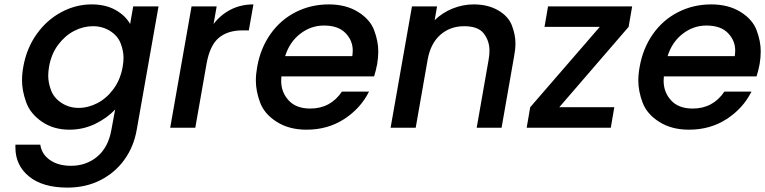

<svg xmlns="http://www.w3.org/2000/svg" viewBox="-20 -580 3475 872"><path d="M396 -560Q460 -560 505 -534.5Q550 -509 571 -471L585 -551H700L601 9Q588 85 545.5 144.5Q503 204 436.5 238Q370 272 286 272Q174 272 112 221.5Q50 171 50 90Q50 83 50 77H163Q169 120 206.5 146.5Q244 173 303 173Q372 173 422 131Q472 89 486 9L503 -83Q467 -44 412.5 -17.5Q358 9 295 9Q223 9 170 -27.5Q117 -64 98.5 -116.5Q80 -169 80 -215Q80 -245 86 -278Q101 -361 146.5 -425Q192 -489 258 -524.5Q324 -560 396 -560ZM537 -276Q541 -298 541 -318Q541 -349 528 -383Q515 -417 480.5 -439Q446 -461 402 -461Q358 -461 316.5 -439.5Q275 -418 244 -376.5Q213 -335 203 -278Q199 -256 199 -236Q199 -204 212 -169.5Q225 -135 259.5 -112.5Q294 -90 337 -90Q381 -90 423 -112Q465 -134 496 -176.5Q527 -219 537 -276Z M950 -471Q982 -513 1028 -536.5Q1074 -560 1131 -560L1110 -442H1081Q1014 -442 973.5 -408Q933 -374 918 -290L867 0H753L850 -551H964Z M1693 -289Q1687 -258 1679 -233H1258Q1257 -223 1257 -213Q1257 -161 1291 -124Q1325 -87 1389 -87Q1481 -87 1533 -164H1656Q1618 -88 1543.5 -39.5Q1469 9 1372 9Q1293 9 1237 -26.5Q1181 -62 1161.5 -114Q1142 -166 1142 -214Q1142 -243 1148 -276Q1163 -361 1208.5 -425.5Q1254 -490 1323 -525Q1392 -560 1473 -560Q1551 -560 1606 -526Q1661 -492 1679.5 -442Q1698 -392 1698 -347Q1698 -319 1693 -289ZM1580 -325Q1582 -338 1582 -351Q1582 -396 1549 -430Q1516 -464 1451 -464Q1392 -464 1343.5 -426.5Q1295 -389 1275 -325Z M2131 -560Q2196 -560 2242.5 -533Q2289 -506 2305 -464Q2321 -422 2321 -383Q2321 -356 2315 -325L2258 0H2145L2199 -308Q2203 -330 2203 -350Q2203 -394 2177.5 -427.5Q2152 -461 2088 -461Q2024 -461 1979.5 -421.5Q1935 -382 1922 -308L1868 0H1754L1851 -551H1965L1954 -488Q1988 -522 2035 -541Q2082 -560 2131 -560Z M2520 -93H2770L2754 0H2372L2388 -93L2704 -458H2453L2469 -551H2851L2835 -458Z M3430 -289Q3424 -258 3416 -233H2995Q2994 -223 2994 -213Q2994 -161 3028 -124Q3062 -87 3126 -87Q3218 -87 3270 -164H3393Q3355 -88 3280.5 -39.5Q3206 9 3109 9Q3030 9 2974 -26.5Q2918 -62 2898.5 -114Q2879 -166 2879 -214Q2879 -243 2885 -276Q2900 -361 2945.5 -425.5Q2991 -490 3060 -525Q3129 -560 3210 -560Q3288 -560 3343 -526Q3398 -492 3416.5 -442Q3435 -392 3435 -347Q3435 -319 3430 -289ZM3317 -325Q3319 -338 3319 -351Q3319 -396 3286 -430Q3253 -464 3188 -464Q3129 -464 3080.5 -426.5Q3032 -389 3012 -325Z"/></svg>

Font: Fz Poppins Med
Style: Italic
Weight: 500
Italic angle: -10°
Designer: Ninad Kale (Devanagari), Jonny Pinhorn (Latin)
Foundry: Indian Type Foundry
Version: Vit hóa bi Vntype.Com & FontZin.Com